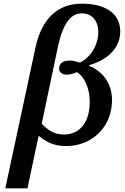

<svg xmlns="http://www.w3.org/2000/svg" viewBox="-20 -788 681 1049"><path d="M9 241H130L191 -46C241 -6 281 10 342 10C482 10 592 -94 592 -241C592 -334 539 -400 467 -428V-432C530 -448 637 -503 637 -616C637 -723 543 -768 428 -768C298 -768 209 -690 174 -529ZM329 -53C273 -53 238 -81 208 -112L296 -531C325 -665 369 -715 427 -715C479 -715 517 -679 517 -611C517 -542 473 -472 416 -446C393 -453 379 -457 360 -457C325 -457 303 -443 303 -412C303 -393 320 -380 347 -380C363 -380 389 -388 400 -394C451 -363 473 -284 470 -225C468 -105 404 -53 329 -53Z"/></svg>

Font: Noto Serif Semi
Style: Italic
Weight: 600
Italic angle: -12°
Designer: Monotype Design Team
Foundry: Monotype Imaging Inc.
Version: Version 1.901